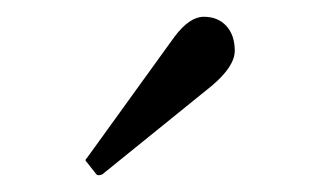

<svg xmlns="http://www.w3.org/2000/svg" viewBox="-20 -729 382 229"><path d="M84 -535Q82 -537 82 -538Q82 -539 84 -541L188 -685Q206 -709 223 -709Q240 -709 250 -698Q260 -687 260 -668.5Q260 -650 233 -627L102 -521Q99 -520 97.5 -520Q96 -520 95 -521Z"/></svg>

Font: Cardo
Style: Regular
Weight: 400
Designer: David J. Perry
Foundry: David J. Perry
Version: Version 1.0451